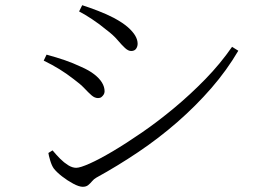

<svg xmlns="http://www.w3.org/2000/svg" viewBox="-20 -728 1040 738"><path d="M284 -684 296 -708Q324 -699 356.5 -686.5Q389 -674 418 -659Q453 -640 472 -623Q491 -606 500 -590.5Q509 -575 509 -560Q509 -549 503 -540.5Q497 -532 484 -532Q473 -532 460.5 -543.5Q448 -555 431.5 -574.5Q415 -594 388 -614Q363 -635 333.5 -654.5Q304 -674 284 -684ZM872 -548 896 -533Q852 -458 792.5 -389.5Q733 -321 662 -259Q591 -197 511.5 -143.5Q432 -90 350 -45Q341 -40 334 -31.5Q327 -23 319 -16.5Q311 -10 298 -10Q284 -10 261.5 -22Q239 -34 218.5 -50Q198 -66 187 -80Q179 -91 173 -111Q167 -131 166 -140L182 -150Q197 -132 211.5 -117.5Q226 -103 242 -93Q258 -83 273 -83Q288 -83 325 -99.5Q362 -116 413.5 -146.5Q465 -177 526 -219Q587 -261 649.5 -313Q712 -365 769.5 -424Q827 -483 872 -548ZM148 -495 159 -518Q199 -507 229.5 -496.5Q260 -486 292 -471Q322 -458 342 -442.5Q362 -427 372 -410.5Q382 -394 382 -377Q382 -370 378.5 -364.5Q375 -359 370 -355Q365 -351 357 -351Q344 -351 332 -361.5Q320 -372 304.5 -388.5Q289 -405 263 -424Q236 -445 208.5 -462Q181 -479 148 -495Z"/></svg>

Font: Early Summer Mincho Light
Style: Regular
Weight: 300
Designer: GuiWonder
Version: Version 1.002